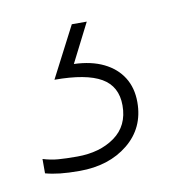

<svg xmlns="http://www.w3.org/2000/svg" viewBox="-43 -38 278 316"><g transform="rotate(-10 96.5 120.0)"><path d="M180 145Q180 188 148 214Q116 240 67 240Q48 240 34.5 238.5Q21 237 10 234V210Q23 214 35.5 215Q48 216 67 216Q105 216 130 198Q155 180 155 146Q155 114 130 99.5Q105 85 52 85L96 0H121L88 65Q117 66 137.5 76Q158 86 169 103.5Q180 121 180 145Z"/></g></svg>

Font: Noto Sans Hebrew Thin
Style: Regular
Weight: 250
Designer: Monotype Design Team
Foundry: Monotype Imaging Inc.
Version: Version 2.003